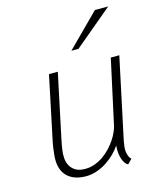

<svg xmlns="http://www.w3.org/2000/svg" viewBox="-115 -843 775 935"><g transform="rotate(-15 272.5 -375.5)"><path d="M382.3 -96.2Q369.6 -77.1 350.8 -58.3Q332 -39.6 308.6 -24.2Q285.2 -8.8 258.3 0.7Q231.4 10.3 203.1 10.3Q168.9 10.3 143.8 0.2Q118.7 -9.8 103 -28.3Q87.4 -46.9 81.5 -73.2Q75.7 -99.6 79.6 -132.8Q80.6 -140.6 81.3 -147Q82 -153.3 82.8 -159.7Q83.5 -166 84.7 -173.3Q85.9 -180.7 87.9 -191.4L156.2 -517.1H200.7L132.3 -193.4Q128.4 -176.3 127 -166.3Q125.5 -156.2 123.5 -144.5Q120.1 -123.5 121.8 -102.3Q123.5 -81.1 132.8 -64Q142.1 -46.9 160.2 -36.1Q178.2 -25.4 208 -25.4Q233.9 -25.4 257.3 -34.2Q280.8 -43 300.8 -57.1Q320.8 -71.3 337.4 -89.1Q354 -106.9 366.2 -125.2Q378.4 -143.6 386 -160.6Q393.6 -177.7 396.5 -189.9L467.8 -517.1H510.7L423.8 -108.4L419.9 -82.5Q418.5 -72.8 418.9 -63Q419.4 -53.2 421.6 -44.2Q423.8 -35.2 427.7 -27.6Q431.6 -20 437.5 -15.1L415 7.3Q407.7 3.9 401.1 -4.4Q394.5 -12.7 389.6 -25.6Q384.8 -38.6 382.6 -56.2Q380.4 -73.7 382.3 -96.2ZM453.1 -760.7H520L326.7 -598.6H291Z"/></g></svg>

Font: Ufes Sans Thin
Style: Italic
Weight: 100
Designer: Ricardo Esteves & Thais Bronze
Foundry: ProDesignUfes - Ricardo Esteves, Thais Bronze
Version: Version 2.0